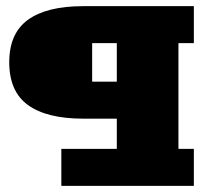

<svg xmlns="http://www.w3.org/2000/svg" viewBox="-20 -603 679 623"><path d="M179 0V-120H359V-218H250Q132 -218 71 -262Q10 -306 10 -401Q10 -495 71 -539Q132 -583 250 -583H609V-463H559V-120H609V0ZM279 -338H359V-463H279Z"/></svg>

Font: Rokkitt SemiBold Black
Style: Regular
Weight: 900
Version: Version 3.103